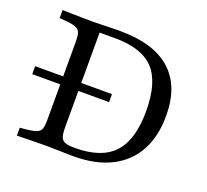

<svg xmlns="http://www.w3.org/2000/svg" viewBox="-103 -696 885 820"><g transform="rotate(20 339.5 -285.5)"><path d="M21 -269.4V-305.6H370.2V-269.4ZM291.9 0Q275 0 246.4 -1.2Q217.7 -2.4 190.3 -2.4Q165.3 -2.4 138.7 -2Q112.1 -1.6 88.7 -1.2Q65.3 -0.8 49.2 0V-36.3L83.9 -39.5Q111.3 -42.7 125.4 -48.8Q139.5 -54.8 144 -68.1Q148.4 -81.5 148.4 -105.6V-465.3Q148.4 -489.5 144 -502.8Q139.5 -516.1 125.4 -522.6Q111.3 -529 83.9 -531.5L49.2 -534.7V-571Q65.3 -571 88.7 -570.2Q112.1 -569.4 138.7 -569Q165.3 -568.5 190.3 -568.5Q217.7 -568.5 246.4 -569.8Q275 -571 291.9 -571H310.5Q463.7 -571 541.5 -501.6Q619.4 -432.3 619.4 -297.6Q619.4 -203.2 582.7 -136.7Q546 -70.2 476.2 -35.1Q406.5 0 307.3 0ZM300 -35.5Q420.2 -35.5 476.2 -96Q532.3 -156.5 532.3 -286.3Q532.3 -417.7 477.4 -476.2Q422.6 -534.7 300.8 -534.7H230.6V-104Q230.6 -75 235.9 -60.5Q241.1 -46 256 -40.7Q271 -35.5 300 -35.5Z"/></g></svg>

Font: Playfair 9pt
Style: Regular
Weight: 400
Designer: Claus Eggers Sørensen
Foundry: Claus Eggers Sørensen
Version: Version 2.203